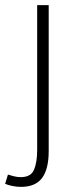

<svg xmlns="http://www.w3.org/2000/svg" viewBox="-53 -500 302 749"><path d="M29 229Q12 229 -5 225.5Q-22 222 -33 217L-22 181Q-13 184 0.5 187.5Q14 191 28 191Q68 191 80 161.5Q92 132 92 86V-480H137V89Q137 160 111 194.5Q85 229 29 229Z"/></svg>

Font: Giro Light
Style: Regular
Weight: 300
Designer: Paul D. Hunt
Foundry: Adobe Systems Incorporated
Version: Version 1.000;PS 1.0;hotconv 1.0.88;makeotf.lib2.5.647800